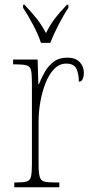

<svg xmlns="http://www.w3.org/2000/svg" viewBox="-20 -786 384 806"><path d="M40 0V-20H47Q78 -20 92 -24Q106 -28 110 -44.5Q114 -61 114 -97V-441Q114 -476 110 -492Q106 -508 90.5 -512Q75 -516 42 -516H35V-536H138L141 -432H143Q153 -457 167.5 -483Q182 -509 205 -526.5Q228 -544 262 -544Q297 -544 314.5 -525.5Q332 -507 332 -481Q332 -465 327 -454Q322 -443 311 -443Q311 -475 301 -497Q291 -519 258 -519Q230 -519 208.5 -497.5Q187 -476 172.5 -440.5Q158 -405 150 -362Q142 -319 142 -277V-97Q142 -61 146.5 -44.5Q151 -28 165.5 -24Q180 -20 211 -20H229V0ZM152 -606Q141 -640 118.5 -682.5Q96 -725 77 -753V-766H83Q113 -734 133.5 -708.5Q154 -683 173 -647Q191 -683 210.5 -708.5Q230 -734 261 -766H267V-753Q248 -725 226 -682.5Q204 -640 191 -606Z"/></svg>

Font: Noto Serif Thai Condensed Thin
Style: Regular
Weight: 100
Width: 3
Designer: Monotype Design Team
Foundry: Monotype Imaging Inc.
Version: Version 2.001; ttfautohint (v1.8.4.7-5d5b)